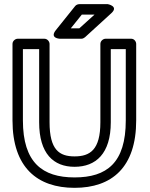

<svg xmlns="http://www.w3.org/2000/svg" viewBox="-20 -865 720 922"><path d="M90 -287V-629H168V-278C168 -127 237 -64 338 -64C440 -64 512 -127 512 -278V-629H584V-287C584 -83 493 -13 338 -13C184 -13 90 -84 90 -287ZM40 -287C40 -60 160 37 338 37C517 37 634 -61 634 -287V-654C634 -665 625 -679 610 -679H487C476 -679 462 -669 462 -654V-278C462 -145 412 -114 338 -114C265 -114 218 -145 218 -278V-654C218 -665 208 -679 193 -679H65C54 -679 40 -669 40 -654ZM434 -795 361 -729H320L373 -795ZM515 -802C551 -835 498 -845 498 -845H361C354 -845 346 -842 341 -836L248 -720C217 -681 267 -679 267 -679H371C377 -679 383 -682 388 -686Z"/></svg>

Font: Falling Sky
Style: ExtOu
Weight: 400
Designer: Paul D. Hunt
Foundry: Adobe Systems Incorporated
Version: Version 1.02